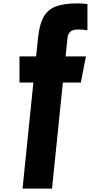

<svg xmlns="http://www.w3.org/2000/svg" viewBox="-20 -879 590 1133"><path d="M378 -653 367 -546H487L457 -392H351L287 234H113L177 -392H95V-546H193L205 -660Q213 -735 236.5 -778Q260 -821 307 -840Q354 -859 436 -859Q467 -859 496 -855V-700Q471 -705 438 -705Q410 -705 395.5 -692.5Q381 -680 378 -653Z"/></svg>

Font: Biryani Black
Style: Regular
Weight: 900
Designer: Dan Reynolds and Mathieu Reguer
Foundry: Dan Reynolds and Mathieu Reguer
Version: Version 1.004; ttfautohint (v1.1) -l 5 -r 5 -G 72 -x 0 -D la